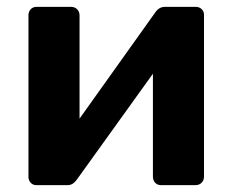

<svg xmlns="http://www.w3.org/2000/svg" viewBox="-20 -540 670 560"><path d="M86 0Q76 0 69.5 -7Q63 -14 63 -24V-495Q63 -506 69.5 -513Q76 -520 87 -520H187Q198 -520 205 -513Q212 -506 212 -495V-194L433 -504Q444 -520 461 -520H551Q561 -520 568 -513.5Q575 -507 575 -497V-25Q575 -14 568 -7Q561 0 550 0H450Q439 0 432.5 -7Q426 -14 426 -25V-325L204 -16Q199 -9 192.5 -4.5Q186 0 177 0Z"/></svg>

Font: Fz Rubik SemBd
Style: Regular
Weight: 600
Designer: Hubert and Fischer
Foundry: Hubert and Fischer
Version: Vit hóa bi FontZin.com